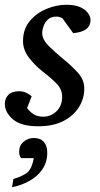

<svg xmlns="http://www.w3.org/2000/svg" viewBox="-28 -514 418 800"><path d="M349.1 -431.2Q349.1 -404.8 329.6 -391.6Q310.1 -378.4 276.9 -376L232.4 -437.5Q229 -439.5 222.7 -442.1Q216.3 -444.8 207 -444.8Q185.1 -444.8 172.1 -433.1Q159.2 -421.4 153.6 -405.3Q147.9 -389.2 147.9 -376Q147.9 -349.1 176.5 -321Q205.1 -293 236.8 -267.1Q269.5 -240.7 296.4 -211.2Q323.2 -181.6 323.2 -145Q323.2 -104 301.3 -68.1Q279.3 -32.2 236.6 -10Q193.8 12.2 131.8 12.2Q59.6 12.2 25.9 -16.8Q-7.8 -45.9 -7.8 -80.1Q-7.8 -104 6.8 -118.9Q21.5 -133.8 51.8 -133.8Q70.3 -133.8 84.7 -125.7Q99.1 -117.7 104 -112.8L85 -64Q95.7 -48.8 111.6 -38.3Q127.4 -27.8 152.8 -27.8Q183.6 -27.8 207.3 -50.3Q231 -72.8 231 -110.8Q231 -141.6 208 -165.3Q185.1 -189 148.9 -216.8Q118.2 -240.7 93 -273.2Q67.9 -305.7 67.9 -342.8Q67.9 -392.1 95.7 -425.8Q123.5 -459.5 165.3 -476.8Q207 -494.1 248 -494.1Q285.6 -494.1 307.9 -483.4Q330.1 -472.7 339.6 -458Q349.1 -443.4 349.1 -431.2ZM168.9 121.1Q168.9 162.6 147.9 192.4Q127 222.2 93.3 240.5Q59.6 258.8 22 266.1L27.8 231.9Q68.4 219.7 86.7 203.9Q105 188 112.8 145H60.1Q55.2 139.6 53.5 132.1Q51.8 124.5 51.8 118.2Q51.8 92.3 70.3 76.7Q88.9 61 112.8 61Q140.6 61 154.8 77.4Q168.9 93.8 168.9 121.1Z"/></svg>

Font: Charis
Style: Italic
Weight: 400
Italic angle: -11°
Designer: Walt Agee, Miriam Martin, Annie Olsen, Victor Gaultney, Lorna Priest, Alan Ward, Bob Hallissy, Martin Hosken, Sharon Cor
Foundry: SIL Global
Version: Version 7.000